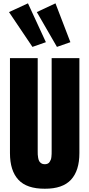

<svg xmlns="http://www.w3.org/2000/svg" viewBox="-20 -1128 538 1156"><path d="M322.8 -845.7 201.7 -1055.2 314 -1107.9 403.8 -874ZM175.3 -845.7 34.2 -1055.2 148.4 -1107.9 256.3 -874ZM40 -206.1V-777.8H207V-221.2Q207 -220.2 207 -217.8Q207 -205.1 207.3 -197.8Q207.5 -190.4 209.7 -177.7Q211.9 -165 216.1 -157.7Q220.2 -150.4 228.5 -144.8Q236.8 -139.2 249 -139.2Q259.3 -139.2 266.8 -142.6Q274.4 -146 278.8 -153.1Q283.2 -160.2 285.9 -166.7Q288.6 -173.3 289.6 -184.3Q290.5 -195.3 290.8 -201.2Q291 -207 291 -217.8Q291 -220.2 291 -221.2V-777.8H458V-206.1Q458 -100.6 407.5 -45.9Q356.9 8.8 250 8.3Q141.1 8.8 90.6 -45.9Q40 -100.6 40 -206.1Z"/></svg>

Font: Anton
Style: Regular
Weight: 400
Foundry: vernon adams
Version: Version 1.000